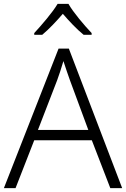

<svg xmlns="http://www.w3.org/2000/svg" viewBox="-20 -967 648 987"><path d="M332 -947H276C251 -904 193 -837 156 -797V-788H197C233 -818 271 -859 303 -896C335 -859 374 -817 410 -788H451V-797C414 -836 356 -904 332 -947ZM547 0H608L334 -717H281L0 0H60L156 -246H452ZM339 -556 434 -299H175L274 -555C283 -580 296 -618 306 -653C316 -622 332 -575 339 -556Z"/></svg>

Font: Noto Sans Kannada Light
Style: Regular
Weight: 300
Designer: Jelle Bosma - Monotype Design Team
Foundry: Monotype Imaging Inc.
Version: Version 2.005